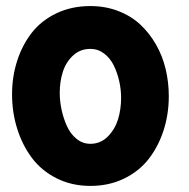

<svg xmlns="http://www.w3.org/2000/svg" viewBox="-20 -608 628 637"><path d="M279.8 -587.9Q329.6 -587.9 372.1 -571.5Q414.6 -555.2 445.1 -526.9Q475.6 -498.5 497.3 -460.7Q519 -422.9 529.5 -379.2Q540 -335.4 540 -289.1Q540 -229 522.7 -175.5Q505.4 -122.1 473.4 -80.8Q441.4 -39.6 391.4 -15.4Q341.3 8.8 279.8 8.8Q217.8 8.8 167.5 -16.6Q117.2 -42 85.4 -84.7Q53.7 -127.4 36.9 -181.4Q20 -235.4 20 -294.9Q20 -353.5 36.9 -406Q53.7 -458.5 85.4 -499.3Q117.2 -540 167.5 -564Q217.8 -587.9 279.8 -587.9ZM279.8 -445.8Q246.1 -445.8 222.4 -423.8Q198.7 -401.9 188.5 -369.6Q178.2 -337.4 178.2 -299.8Q178.2 -272.5 184.3 -243.9Q190.4 -215.3 202.1 -189.5Q213.9 -163.6 234.1 -147.2Q254.4 -130.9 279.8 -130.9Q313.5 -130.9 337.4 -154.8Q361.3 -178.7 371.6 -212.2Q381.8 -245.6 381.8 -283.2Q381.8 -310.5 375.7 -338.1Q369.6 -365.7 357.7 -390.4Q345.7 -415 325.4 -430.4Q305.2 -445.8 279.8 -445.8Z"/></svg>

Font: BPreplay
Style: Bold
Weight: 700
Designer: Magenta/George Triantafyllakos
Foundry: Magenta/George Triantafyllakos
Version: Version 1.00